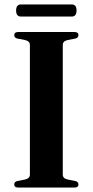

<svg xmlns="http://www.w3.org/2000/svg" viewBox="-20 -844 417 864"><path d="M262.5 -58Q262.5 -41 285 -36L319 -29.5Q333 -26 333 -14Q333 0 314.5 0H62.5Q44 0 44 -14Q44 -26 58 -29.5L92 -36Q114.5 -41 114.5 -58V-642Q114.5 -659 92 -664L58 -670.5Q44 -674 44 -686Q44 -700 62.5 -700H314.5Q333 -700 333 -686Q333 -674 319 -670.5L285 -664Q262.5 -659 262.5 -642ZM52.5 -796.5Q52.5 -824 74.5 -824H302.5Q324.5 -824 324.5 -797Q324.5 -769.5 302.5 -769.5H74.5Q52.5 -769.5 52.5 -796.5Z"/></svg>

Font: Fraunces 72pt S000 SemiBold
Style: Regular
Weight: 600
Version: Version 1.000; ttfautohint (v1.8.3)